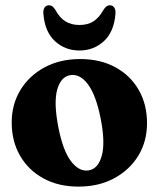

<svg xmlns="http://www.w3.org/2000/svg" viewBox="-20 -698 604 730"><path d="M285 -473.5Q361 -473.5 418.2 -442.5Q475.5 -411.5 507.2 -356.5Q539 -301.5 539 -229.5Q539 -160.5 506 -106.2Q473 -52 414.2 -20.2Q355.5 11.5 278.5 11.5Q202.5 11.5 145.5 -19.5Q88.5 -50.5 56.5 -105.5Q24.5 -160.5 24.5 -232.5Q24.5 -301 57.5 -355.5Q90.5 -410 149.2 -441.8Q208 -473.5 285 -473.5ZM319 -50.5Q354 -57.5 367.2 -106.8Q380.5 -156 363 -246Q345 -337 314 -378Q283 -419 245.5 -412Q210.5 -405 197.2 -356Q184 -307 201.5 -216Q219 -125 250.5 -84.2Q282 -43.5 319 -50.5ZM282 -603Q314 -603 335.5 -617Q357 -631 373.5 -660.5Q384 -678 397.5 -678Q408.5 -678 414.5 -669Q420.5 -660 419 -645Q413.5 -577 375 -541.5Q336.5 -506 282 -506Q227.5 -506 189 -541.5Q150.5 -577 145 -645Q143.5 -660 149.2 -669Q155 -678 166.5 -678Q180 -678 190.5 -660.5Q207 -630 229.2 -616.5Q251.5 -603 282 -603Z"/></svg>

Font: Fraunces 72pt Soft
Style: Bold
Weight: 700
Version: Version 1.000;[b76b70a41]